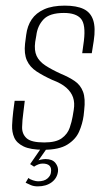

<svg xmlns="http://www.w3.org/2000/svg" viewBox="-20 -525 377 682"><path d="M135 7Q88 7 63.5 -5Q39 -17 30.5 -36.5Q22 -56 23 -80Q24 -104 27 -129L32 -167H68L63 -126Q59 -98 58.5 -73.5Q58 -49 74.5 -34Q91 -19 137 -19Q179 -19 199.5 -34Q220 -49 227.5 -71Q235 -93 238 -111L242 -135Q246 -160 239.5 -179Q233 -198 215.5 -213.5Q198 -229 166 -241Q133 -256 109.5 -271.5Q86 -287 75.5 -310.5Q65 -334 69 -370L73 -401Q77 -433 92.5 -456Q108 -479 137 -492Q166 -505 210 -505Q252 -505 277 -493Q302 -481 311 -453.5Q320 -426 313 -380L306 -336H272L278 -380Q285 -438 267.5 -458.5Q250 -479 207 -479Q156 -479 134.5 -456Q113 -433 109 -399L105 -376Q101 -346 110 -326.5Q119 -307 141 -292.5Q163 -278 196 -263Q225 -251 245.5 -237Q266 -223 275 -199Q284 -175 279 -133L277 -114Q273 -85 261 -57.5Q249 -30 219.5 -11.5Q190 7 135 7ZM114 137Q100 137 89.5 132.5Q79 128 71 124L81 107Q86 112 97 115.5Q108 119 115 119Q137 119 148.5 109Q160 99 161 87Q166 56 131 56Q124 56 116 59Q108 62 101 67L87 58L127 0H148L113 50L108 49Q116 44 125 42Q134 40 142 40Q166 40 177 54Q188 68 186 84Q183 108 163.5 122.5Q144 137 114 137Z"/></svg>

Font: Alumni Sans ExtraLight
Style: Italic
Weight: 250
Italic angle: -8°
Version: Version 1.016